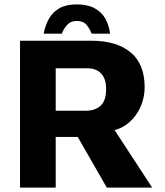

<svg xmlns="http://www.w3.org/2000/svg" viewBox="-20 -852 749 872"><path d="M71 0V-667H396Q509 -667 573 -614.5Q637 -562 637 -455Q637 -411 619 -368.5Q601 -326 566 -295.5Q531 -265 478 -256L468 -311L671 0H465L298 -291L370 -230H233V0ZM233 -349H369Q412 -349 437 -372Q462 -395 462 -448Q462 -494 439.5 -518Q417 -542 376 -542H233ZM329 -832Q377 -832 409 -815Q441 -798 458 -768Q475 -738 480 -699H396Q389 -720 373.5 -738.5Q358 -757 329 -757Q301 -757 284.5 -738.5Q268 -720 261 -699H178Q186 -738 203 -768Q220 -798 250.5 -815Q281 -832 329 -832Z"/></svg>

Font: Maven Pro
Style: Bold
Weight: 700
Designer: Joe Prince
Foundry: Joe Prince
Version: Version 2.103